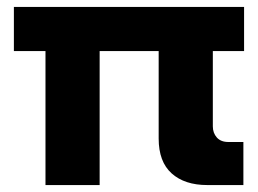

<svg xmlns="http://www.w3.org/2000/svg" viewBox="-20 -533 743 553"><path d="M111 0V-386H20V-513H683V-386H593V-169Q593 -150 604.5 -137Q616 -124 638 -124H681V0H577Q512 0 474.5 -33.5Q437 -67 437 -134V-386H267V0Z"/></svg>

Font: MuseoModerno
Style: Bold
Weight: 700
Designer: Pablo Cosgaya, Héctor Gatti, Marcela Romero, and the Authors of The MuseoModerno Project.
Foundry: Omnibus-Type Team
Version: Version 1.001